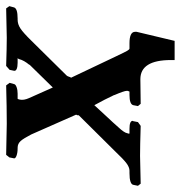

<svg xmlns="http://www.w3.org/2000/svg" viewBox="-6 -472 585 621"><g transform="rotate(-90 286.5 -161.5)"><path d="M340.8 0 261.2 1 253.9 -7.8 256.8 -22.9Q259.8 -35.2 290 -35.2H300.8Q301.3 -35.2 303.2 -41V-43.9Q303.2 -52.2 289.1 -85L290 -84Q275.4 -115.2 256.8 -148.9Q246.6 -137.2 222.4 -111.6Q198.2 -85.9 186 -71.8Q167.5 -52.2 166 -42Q163.1 -35.2 166 -35.2H180.2Q206.1 -35.2 206.1 -24.9Q205.1 -23.9 205.1 -22.9L202.1 -7.8L189.9 1Q125 -1 92.8 -1L2.9 1L-3.9 -7.8L-1 -22Q0.5 -35.2 37.1 -35.2H44.9Q56.2 -35.2 69.6 -45.4Q83 -55.7 106 -80.1L224.1 -199.2V-203.1L226.1 -208L162.1 -353Q149.9 -377 141.1 -387Q132.3 -397 119.1 -397H117.2Q103 -397 93.3 -400.6Q83.5 -404.3 85 -409.2L87.9 -423.8L96.2 -434.1L196.8 -432.1Q249.5 -432.1 320.8 -434.1L329.1 -422.9L325.2 -409.2Q324.7 -403.8 315.4 -400.4Q306.2 -397 293.9 -397H277.8Q276.4 -397 274.9 -390.1Q272 -377.4 279.8 -359.9L314 -283.2L388.2 -358.9H387.2Q401.9 -376.5 405.8 -392.1Q407.7 -397 409.2 -397H394Q380.9 -397 373.8 -400.1Q366.7 -403.3 368.2 -409.2L371.1 -422.9L383.8 -434.1Q444.8 -432.1 475.1 -432.1L569.8 -434.1L577.1 -423.8L573.2 -409.2Q570.3 -397 537.1 -397H533.2Q518.6 -397 504.9 -387.9Q491.2 -378.9 465.8 -353L352.1 -237.8Q350.6 -236.3 348.1 -229Q347.7 -228 347.7 -226.6Q346.7 -225.1 346.2 -225.1H345.2L414.1 -80.1Q428.2 -50.3 432.6 -42.7Q437 -35.2 439.9 -35.2H457Q494.1 -35.2 494.1 -17.1V-12.2L464.8 110.8H402.8V99.1Q402.8 0 340.8 0Z"/></g></svg>

Font: Linux Libertine
Style: Bold Italic
Weight: 700
Italic angle: -11.5°
Designer: Philipp H. Poll
Foundry: Philipp H. Poll
Version: Version 4.0.5